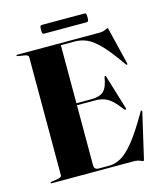

<svg xmlns="http://www.w3.org/2000/svg" viewBox="-121 -908 857 1010"><g transform="rotate(-15 307.0 -403.0)"><path d="M32.5 -696.5Q32.5 -700 38 -700H485.5Q503 -700 516.2 -706Q529.5 -712 532.5 -712Q535 -712 537 -701L584 -507.5Q585 -501 582 -499.5Q579.5 -498.5 576 -503Q522.5 -580.5 484.2 -620.5Q446 -660.5 414 -674.8Q382 -689 348 -689H272V-373H354Q398.5 -373 420.2 -392.8Q442 -412.5 450.5 -467Q451.5 -472.5 454.5 -472.5Q458.5 -473 460 -466.5L516.5 -280.5Q518 -275 514.5 -273.5Q511 -272 507.5 -275.5Q481.5 -310 460.8 -328.8Q440 -347.5 418.5 -354.8Q397 -362 368 -362H272V-34.5Q272 -11 297 -11H355Q386 -11 418.5 -29Q451 -47 491.5 -97.2Q532 -147.5 587 -243.5Q590.5 -248.5 593.5 -247.5Q596.5 -246 595 -239L539.5 1Q537 12 534.5 12Q531 12 517.5 6Q504 0 483.5 0H38Q32.5 0 32.5 -3.5Q32.5 -7 39.5 -8L74 -13.5Q95 -17 95 -28V-672Q95 -683 74 -686.5L39.5 -692Q32.5 -693 32.5 -696.5ZM192 -794Q192 -808.5 194.2 -813.2Q196.5 -818 204.5 -818H433Q441 -818 443.2 -814Q445.5 -810 445.5 -794.5Q445.5 -780 443.2 -775.2Q441 -770.5 433 -770.5H204.5Q196.5 -770.5 194.2 -775.2Q192 -780 192 -794Z"/></g></svg>

Font: Fraunces 144pt S000
Style: Bold
Weight: 700
Version: Version 1.000; ttfautohint (v1.8.3)